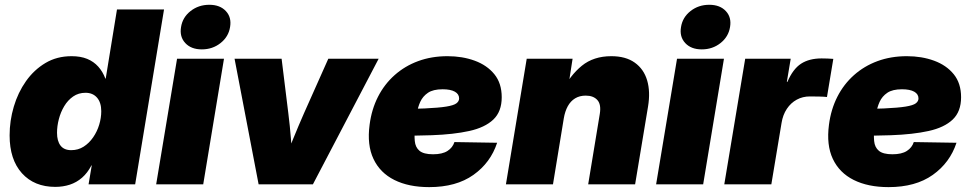

<svg xmlns="http://www.w3.org/2000/svg" viewBox="-20 -767 4037 799"><path d="M210 10.7Q122.6 10.7 71.3 -46.1Q20 -103 20 -203.6Q20 -264.6 37.4 -323.2Q54.7 -381.8 88.1 -429.2Q121.6 -476.6 169.2 -504.9Q216.8 -533.2 277.8 -533.2Q315.4 -533.2 342.8 -522Q370.1 -510.7 388.9 -489.7Q407.7 -468.8 418.5 -439.9H419.9L466.8 -727.5H662.6L542.5 0H348.6L361.8 -78.6H360.4Q344.2 -47.4 321.5 -27.6Q298.8 -7.8 270.5 1.5Q242.2 10.7 210 10.7ZM276.4 -142.1Q305.2 -142.1 328.1 -156.7Q351.1 -171.4 367.7 -195.6Q384.3 -219.7 392.8 -248Q401.4 -276.4 401.4 -304.2Q401.4 -340.3 383.8 -360.6Q366.2 -380.9 335.9 -380.9Q306.6 -380.9 284.4 -365.5Q262.2 -350.1 247.3 -325.2Q232.4 -300.3 224.9 -271.2Q217.3 -242.2 217.3 -214.4Q217.3 -180.2 231.9 -161.1Q246.6 -142.1 276.4 -142.1Z M629.9 0 716.8 -522.5H912.1L825.7 0ZM819.8 -561.5Q775.4 -561.5 751 -587.9Q726.6 -614.3 733.4 -654.3Q739.7 -694.8 772.9 -720.9Q806.2 -747.1 851.1 -747.1Q895.5 -747.1 919.9 -720.9Q944.3 -694.8 937.5 -654.8Q931.2 -614.3 897.9 -587.9Q864.7 -561.5 819.8 -561.5Z M1056.2 0 956.1 -522.5H1151.9L1179.7 -296.9Q1186.5 -243.7 1190.7 -189.7Q1194.8 -135.7 1198.7 -80.1H1155.8Q1178.2 -135.7 1200.2 -189.7Q1222.2 -243.7 1245.6 -296.9L1346.2 -522.5H1555.7L1282.2 0Z M1766.1 11.7Q1680.7 11.7 1621.1 -18.1Q1561.5 -47.9 1534.2 -105.7Q1506.8 -163.6 1518.1 -248Q1526.4 -312 1553 -364.3Q1579.6 -416.5 1622.1 -454.3Q1664.6 -492.2 1720.2 -512.7Q1775.9 -533.2 1842.3 -533.2Q1904.3 -533.2 1955.6 -514.4Q2006.8 -495.6 2037.4 -458Q2067.9 -420.4 2067.9 -362.3Q2067.9 -302.7 2033 -269.5Q1998 -236.3 1932.9 -221.9Q1867.7 -207.5 1776.6 -204.3Q1685.5 -201.2 1572.8 -201.2L1590.8 -313Q1687.5 -313 1746.8 -315.7Q1806.2 -318.4 1837.4 -323.5Q1868.7 -328.6 1879.6 -337.2Q1890.6 -345.7 1890.6 -357.4Q1890.6 -375.5 1872.8 -385.5Q1855 -395.5 1821.8 -395.5Q1782.7 -395.5 1761 -380.9Q1739.3 -366.2 1728.8 -343Q1718.3 -319.8 1714.6 -293Q1710.9 -266.1 1707.5 -241.7Q1703.6 -206.5 1706.1 -180.2Q1708.5 -153.8 1725.8 -139.4Q1743.2 -125 1782.2 -125Q1820.8 -125 1842.3 -138.9Q1863.8 -152.8 1871.1 -175.8L2048.8 -172.9Q2021.5 -89.8 1950 -39.1Q1878.4 11.7 1766.1 11.7Z M2326.2 -274.4 2281.2 0H2085.4L2171.9 -522.5H2362.8L2340.8 -380.9L2318.8 -386.7Q2352.1 -453.1 2401.1 -493.2Q2450.2 -533.2 2523.9 -533.2Q2584 -533.2 2621.6 -506.3Q2659.2 -479.5 2673.1 -432.4Q2687 -385.3 2676.8 -323.7L2623 0H2427.7L2476.1 -293.5Q2482.4 -332.5 2465.8 -350.8Q2449.2 -369.1 2417.5 -369.1Q2392.1 -369.1 2373.3 -357.7Q2354.5 -346.2 2342.8 -325Q2331.1 -303.7 2326.2 -274.4Z M2710.4 0 2797.4 -522.5H2992.7L2906.2 0ZM2900.4 -561.5Q2856 -561.5 2831.5 -587.9Q2807.1 -614.3 2814 -654.3Q2820.3 -694.8 2853.5 -720.9Q2886.7 -747.1 2931.6 -747.1Q2976.1 -747.1 3000.5 -720.9Q3024.9 -694.8 3018.1 -654.8Q3011.7 -614.3 2978.5 -587.9Q2945.3 -561.5 2900.4 -561.5Z M2994.1 0 3081.1 -522.5H3270.5L3254.4 -426.3H3256.8Q3279.8 -480 3313.7 -502Q3347.7 -523.9 3398.9 -523.9Q3412.6 -523.9 3424.3 -523.4Q3436 -522.9 3447.8 -522L3421.4 -363.3Q3410.6 -364.7 3389.4 -365.2Q3368.2 -365.7 3350.1 -365.7Q3320.3 -365.7 3295.7 -352.3Q3271 -338.9 3254.4 -314Q3237.8 -289.1 3232.4 -255.4L3189.9 0Z M3677.7 11.7Q3592.3 11.7 3532.7 -18.1Q3473.1 -47.9 3445.8 -105.7Q3418.5 -163.6 3429.7 -248Q3438 -312 3464.6 -364.3Q3491.2 -416.5 3533.7 -454.3Q3576.2 -492.2 3631.8 -512.7Q3687.5 -533.2 3753.9 -533.2Q3815.9 -533.2 3867.2 -514.4Q3918.5 -495.6 3949 -458Q3979.5 -420.4 3979.5 -362.3Q3979.5 -302.7 3944.6 -269.5Q3909.7 -236.3 3844.5 -221.9Q3779.3 -207.5 3688.2 -204.3Q3597.2 -201.2 3484.4 -201.2L3502.4 -313Q3599.1 -313 3658.4 -315.7Q3717.8 -318.4 3749 -323.5Q3780.3 -328.6 3791.3 -337.2Q3802.2 -345.7 3802.2 -357.4Q3802.2 -375.5 3784.4 -385.5Q3766.6 -395.5 3733.4 -395.5Q3694.3 -395.5 3672.6 -380.9Q3650.9 -366.2 3640.4 -343Q3629.9 -319.8 3626.2 -293Q3622.6 -266.1 3619.1 -241.7Q3615.2 -206.5 3617.7 -180.2Q3620.1 -153.8 3637.5 -139.4Q3654.8 -125 3693.8 -125Q3732.4 -125 3753.9 -138.9Q3775.4 -152.8 3782.7 -175.8L3960.4 -172.9Q3933.1 -89.8 3861.6 -39.1Q3790 11.7 3677.7 11.7Z"/></svg>

Font: Inter 28pt Black
Style: Italic
Weight: 900
Italic angle: -9.3988°
Designer: Rasmus Andersson
Foundry: rsms
Version: Version 4.001;git-66647c0bb